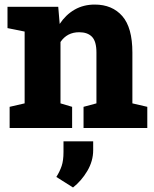

<svg xmlns="http://www.w3.org/2000/svg" viewBox="-20 -558 673 837"><path d="M22 0V-92.3L87.4 -107.4V-420.4L12.7 -435.5V-528.3H233.9L240.2 -453.6Q266.6 -493.7 305.2 -515.9Q343.8 -538.1 393.1 -538.1Q469.2 -538.1 513.2 -487.8Q557.1 -437.5 557.1 -329.1V-107.4L622.1 -92.3V0H344.2V-92.3L400.4 -107.4V-329.1Q400.4 -377.4 381.1 -397.5Q361.8 -417.5 325.2 -417.5Q272.5 -417.5 243.7 -375V-107.4L294.4 -92.3V0ZM298.3 259.3 225.6 213.4Q240.7 189.5 248.8 165.5Q256.8 141.6 256.8 105V58.1H386.2V96.7Q386.2 144 360.6 187.3Q335 230.5 298.3 259.3Z"/></svg>

Font: Roboto Slab ExtraBold
Style: Regular
Weight: 800
Designer: Google
Version: Version 2.001; ttfautohint (v1.8.3)